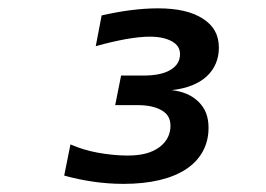

<svg xmlns="http://www.w3.org/2000/svg" viewBox="-20 -982 642 463"><path d="M277.8 -538.6C342.3 -538.6 394 -550.8 429.7 -574.7C465.3 -598.6 482.9 -633.3 482.9 -673.8C482.9 -700.7 475.1 -720.2 459 -736.3C442.9 -752.4 420.9 -761.7 394 -764.6C430.7 -768.6 459.5 -780.3 478.5 -797.9C498 -815.9 507.8 -839.8 507.8 -867.2C507.8 -897.9 495.1 -920.4 469.2 -937C443.4 -953.6 408.2 -961.9 360.8 -961.9C340.8 -961.9 318.4 -960.4 295.4 -957.5C272.5 -954.6 249 -950.2 225.1 -944.8L210.9 -870.6C238.3 -878.4 262.7 -883.8 283.7 -887.7C306.2 -891.6 325.2 -893.6 341.3 -893.6C363.8 -893.6 381.3 -889.6 394.5 -882.3C407.7 -875 414.1 -865.2 414.1 -851.1C414.1 -834.5 405.8 -822.3 391.1 -813.5C376 -804.2 354 -799.8 325.2 -799.8H272L257.8 -728.5H312C336.4 -728.5 356 -724.1 370.1 -715.8C384.3 -707.5 391.1 -695.8 391.1 -678.2C391.1 -659.7 383.3 -641.1 364.3 -627C346.2 -613.8 322.8 -606.9 287.1 -606.9C265.6 -606.9 239.7 -609.4 215.8 -613.8C192.4 -618.2 172.4 -624 149.9 -633.8L134.8 -558.6C159.2 -551.8 181.2 -547.4 204.6 -543.9C228.5 -540.5 252 -538.6 277.8 -538.6Z"/></svg>

Font: Hack
Style: Bold Oblique
Weight: 700
Italic angle: -12°
Monospace: yes
Designer: Christopher Simpkins
Foundry: Christopher Simpkins
Version: Version 2.010